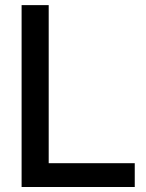

<svg xmlns="http://www.w3.org/2000/svg" viewBox="-20 -748 582 768"><path d="M66.4 0V-727.5H174.8V-95.2H519V0Z"/></svg>

Font: Inter Display Medium
Style: Regular
Weight: 500
Designer: Rasmus Andersson
Foundry: rsms
Version: Version 4.001;git-9221beed3